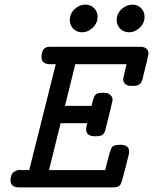

<svg xmlns="http://www.w3.org/2000/svg" viewBox="-20 -814 665 834"><path d="M25.9 -29.8Q25.9 -56.6 39.6 -66.4Q53.2 -76.2 66.9 -76.2L70.8 -75.2H106.9L222.2 -535.2H198.2Q160.2 -535.2 160.2 -565.9Q160.2 -610.8 195.8 -610.8H587.9Q625 -610.8 625 -580.1Q625 -574.2 599.1 -470.2Q593.3 -441.4 561 -440.9H559.1Q542 -440.9 538.1 -441.9Q515.1 -448.7 515.1 -470.2Q515.1 -475.1 529.8 -535.2H307.1L262.2 -354H377.9V-355Q385.7 -392.1 393.8 -401.6Q401.9 -411.1 424.8 -411.1Q443.8 -411.1 451.2 -407.2Q469.2 -397.5 469.2 -379.9Q469.2 -375 439 -254.9Q434.1 -232.9 424.1 -227.5Q414.1 -222.2 397 -222.2H392.1Q354 -222.2 354 -252.9Q354 -258.8 358.9 -278.8H243.2L192.9 -75.2H437Q439.9 -87.4 444.8 -106.9Q459 -165 466.6 -175Q474.1 -185.1 502.9 -185.1Q541 -185.1 541 -154.8Q541 -149.9 539.1 -142.1Q533.2 -120.1 524.9 -85Q510.7 -25.9 503.4 -12.9Q496.1 0 472.2 0H64Q25.9 0 25.9 -29.8ZM283.2 -727.1Q283.2 -754.9 304.2 -774.4Q325.2 -793.9 350.1 -793.9Q374 -793.9 388.9 -778.6Q403.8 -763.2 403.8 -741.2Q403.8 -713.4 382.8 -693.6Q361.8 -673.8 336.9 -673.8Q313 -673.8 298.1 -689.5Q283.2 -705.1 283.2 -727.1ZM486.8 -727.1Q486.8 -754.9 508.3 -774.4Q529.8 -793.9 555.2 -793.9Q577.1 -793.9 592.5 -779.1Q607.9 -764.2 607.9 -741.2Q607.9 -713.4 586.9 -693.6Q565.9 -673.8 541 -673.8Q517.1 -673.8 502 -689.5Q486.8 -705.1 486.8 -727.1Z"/></svg>

Font: CMU Typewriter Text
Style: BoldItalic
Weight: 700
Italic angle: -14.04°
Version: Version 0.7.0